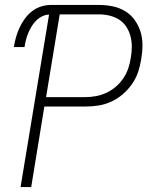

<svg xmlns="http://www.w3.org/2000/svg" viewBox="-20 -755 640 775"><path d="M63 0 178 -696Q164 -696 150 -689Q136 -682 125.5 -671.5Q115 -661 107 -647.5Q99 -634 93.5 -620.5Q88 -607 84.5 -593Q81 -579 79 -565H36Q39 -585 44.5 -604.5Q50 -624 58.5 -642.5Q67 -661 79.5 -678.5Q92 -696 108.5 -709Q125 -722 145 -728.5Q165 -735 184 -735H379Q407 -735 434.5 -729.5Q462 -724 485 -710Q508 -696 523.5 -674.5Q539 -653 547 -627.5Q555 -602 555 -573.5Q555 -545 550 -516Q546 -490 537.5 -464.5Q529 -439 513 -416Q497 -393 475.5 -374.5Q454 -356 428.5 -344.5Q403 -333 377 -329Q351 -325 325 -325H159L106 0ZM166 -363H325Q346 -363 367.5 -367Q389 -371 409.5 -380.5Q430 -390 448 -405.5Q466 -421 478.5 -440Q491 -459 498 -480Q505 -501 508 -522Q512 -545 512 -567Q512 -589 506.5 -609.5Q501 -630 489.5 -647.5Q478 -665 460.5 -676Q443 -687 422 -692Q401 -697 379 -697H221Z"/></svg>

Font: Iosevka SS04 XLt Ex Obl
Style: Regular
Weight: 200
Width: 7
Italic angle: -9°
Monospace: yes
Designer: Belleve Invis
Foundry: Belleve Invis
Version: Version 19.0.0; ttfautohint (v1.8.4)